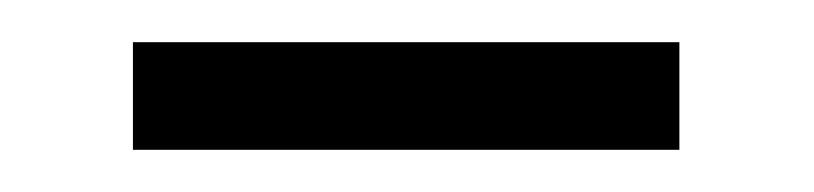

<svg xmlns="http://www.w3.org/2000/svg" viewBox="-20 -313 386 91"><path d="M43 -242H302V-293H43Z"/></svg>

Font: NameLogos Serif 2
Style: Regular
Weight: 500
Version: Version 0.1